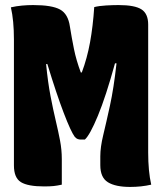

<svg xmlns="http://www.w3.org/2000/svg" viewBox="-20 -729 640 758"><path d="M224 0Q206 4 191.5 5.5Q177 7 154 7Q90 7 62.5 -10Q35 -27 35 -76V-573Q35 -648 23 -700Q45 -705 67 -707Q89 -709 111 -709Q185 -709 217 -691.5Q249 -674 256 -624Q263 -580 272 -535.5Q281 -491 299 -443H303Q324 -499 335.5 -562Q347 -625 352 -701Q372 -706 399.5 -707.5Q427 -709 448 -709Q512 -709 538.5 -692Q565 -675 565 -632V-127Q565 -53 577 0Q538 9 494 9Q436 9 406 -9.5Q376 -28 376 -77V-112Q376 -148 387.5 -195.5Q399 -243 414 -311.5Q429 -380 440 -479H434Q398 -348 366.5 -272Q335 -196 315 -178H299Q293 -178 287 -180Q281 -182 275 -189Q260 -209 231.5 -283.5Q203 -358 167 -476H162Q169 -404 179.5 -349.5Q190 -295 200 -253Q210 -211 217 -174.5Q224 -138 224 -101Z"/></svg>

Font: Recursive Mn Csl St Blk
Style: Regular
Weight: 900
Monospace: yes
Version: Version 1.079;hotconv 1.0.112;makeotfexe 2.5.65598; ttfautoh